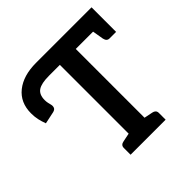

<svg xmlns="http://www.w3.org/2000/svg" viewBox="-183 -886 1050 1050"><g transform="rotate(-45 342.0 -360.5)"><path d="M323 0V-621H239Q180 -621 154 -603.5Q128 -586 128 -543Q128 -531 130.5 -519.5Q133 -508 135 -501Q138 -489 134 -478.5Q130 -468 114 -464L43 -449Q34 -473 29 -495.5Q24 -518 24 -545Q24 -628 82 -674.5Q140 -721 239 -721H668V-621H446V0ZM249 0V-52Q249 -64 255.5 -70.5Q262 -77 274 -79L338 -92L350 0ZM420 0 432 -92 496 -79Q507 -77 513.5 -70.5Q520 -64 520 -52V0ZM576 -644 668 -621V-531H618Q607 -531 600.5 -537Q594 -543 591 -556Z"/></g></svg>

Font: Aleo SemiBold
Style: Regular
Weight: 600
Designer: Alessio Laiso
Foundry: Alessio Laiso
Version: Version 2.001;gftools[0.9.29]